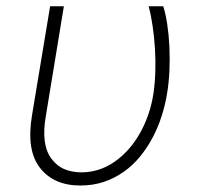

<svg xmlns="http://www.w3.org/2000/svg" viewBox="-20 -565 627 595"><path d="M79.2 -207.7 135.3 -545.5H177.9L122.2 -206.3Q106.5 -117.2 139.2 -73.5Q156.6 -50.1 180.4 -40.5Q204.2 -30.9 232.2 -30.9Q286.9 -30.9 333.8 -62.9Q357.2 -78.8 377.1 -101Q397 -123.2 412.6 -150.4Q428.3 -177.6 439.3 -209.2Q450.3 -240.8 455.6 -275.6Q460.2 -307.2 461.3 -342.7Q462.4 -378.2 460.2 -413.9Q458.1 -449.6 453.1 -483.5Q448.2 -517.4 440.7 -545.5H485.8Q493.3 -523.1 498.2 -490.2Q503.2 -457.4 505 -420.5Q506.7 -383.5 505 -345.3Q503.2 -307.2 497.5 -273.8Q491.8 -239 480.6 -204.4Q469.5 -169.7 452.8 -138.3Q436.1 -106.9 413.9 -79.7Q391.7 -52.6 363.6 -32.7Q335.6 -12.8 302 -1.4Q268.5 9.9 229 9.9Q146.3 9.9 103.7 -45.1Q61.1 -99.8 79.2 -207.7Z"/></svg>

Font: Inter P Extra Light
Style: Italic
Weight: 200
Italic angle: 9.39999°
Designer: Rasmus Andersson
Foundry: rsms
Version: Version 3.018;git-588b23468